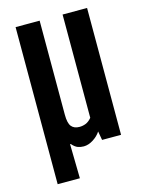

<svg xmlns="http://www.w3.org/2000/svg" viewBox="-124 -747 749 983"><g transform="rotate(-15 250.5 -255.5)"><path d="M57.1 160.2V-672.4H184.6V-173.8Q184.6 -129.4 198.7 -111.8Q212.9 -94.2 241.7 -94.2Q258.8 -94.2 274.9 -100.6Q291 -106.9 306.2 -125V-672.4H436V0H335.4L327.1 -46.9Q312.5 -24.4 287.1 -8.3Q261.7 7.8 236.8 7.8Q220.2 7.8 205.6 2.4Q190.9 -2.9 175.3 -21L171.4 -21.5L174.8 160.2Z"/></g></svg>

Font: Fjalla One
Style: Regular
Weight: 400
Designer: Irina Smirnova, Eben Sorkin
Foundry: Sorkin Type
Version: Version 1.002; ttfautohint (v1.8.4.7-5d5b);gftools[0.9.25]